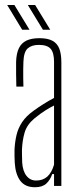

<svg xmlns="http://www.w3.org/2000/svg" viewBox="-20 -762 328 787"><path d="M123.5 5.5Q83 5.5 63.2 -21Q43.5 -47.5 40.5 -94Q40 -108.5 39.5 -121.5Q39 -134.5 39.5 -148Q41 -180.5 47.8 -208.8Q54.5 -237 70.8 -261.5Q87 -286 117.5 -308Q136 -321.5 157.8 -335.2Q179.5 -349 201.5 -360.5V-509Q201.5 -546 187.5 -562Q173.5 -578 139.5 -578Q110 -578 93.8 -563.8Q77.5 -549.5 76 -509Q75.5 -495.5 75.2 -478.2Q75 -461 75.2 -442.5Q75.5 -424 76 -407H47Q46.5 -432 46 -459.2Q45.5 -486.5 46 -508Q47 -542.5 57.2 -564Q67.5 -585.5 88.2 -595.5Q109 -605.5 141.5 -605.5Q175 -605.5 194.8 -595Q214.5 -584.5 223 -562.8Q231.5 -541 231.5 -506V0H201.5V-48.5H194Q186 -24.5 169.8 -9.5Q153.5 5.5 123.5 5.5ZM128 -22Q156 -22 174 -38.2Q192 -54.5 201.5 -87V-329.5Q184.5 -321 166 -309.5Q147.5 -298 120.5 -276Q90.5 -251 81 -218.8Q71.5 -186.5 70 -148Q70 -139.5 70.2 -124.8Q70.5 -110 71 -95Q73.5 -60 88.8 -41Q104 -22 128 -22ZM156 -640 94 -741.5H124L186 -640ZM71 -640 9.5 -741.5H39L101 -640Z"/></svg>

Font: Big Shoulders Display Thin ExtraLight
Style: Regular
Weight: 250
Version: Version 2.002